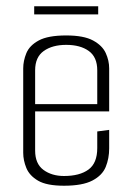

<svg xmlns="http://www.w3.org/2000/svg" viewBox="-20 -588 423 612"><path d="M184 4Q129 4 101.5 -12Q74 -28 64 -52.5Q54 -77 54 -101V-370Q54 -394 64 -418.5Q74 -443 103.5 -459Q133 -475 191 -475Q247 -475 276.5 -459Q306 -443 317 -419Q328 -395 328 -370V-233H92V-108Q92 -66 118.5 -46.5Q145 -27 184 -27Q234 -27 262 -47.5Q290 -68 290 -116V-169L328 -174V-115Q328 -83 317 -56Q306 -29 274.5 -12.5Q243 4 184 4ZM92 -364V-256H290V-364Q290 -406 263 -425.5Q236 -445 191 -445Q147 -445 119.5 -425.5Q92 -406 92 -364ZM89 -542V-568H293V-542Z"/></svg>

Font: Smooch Sans Light
Style: Regular
Weight: 300
Designer: Robert E. Leuschke
Foundry: Robert E. Leuschke
Version: Version 1.010; ttfautohint (v1.8.3)